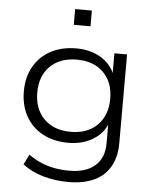

<svg xmlns="http://www.w3.org/2000/svg" viewBox="-59 -746 788 983"><g transform="rotate(5 335.0 -254.5)"><path d="M329 188Q261 188 199.5 170.5Q138 153 93 118L119 66Q151 89 184.5 103Q218 117 254 123.5Q290 130 329 130Q414 130 460.5 89.5Q507 49 507 -25V-135H512Q493 -79 439 -45.5Q385 -12 312 -12Q236 -12 180 -42Q124 -72 93 -127Q62 -182 62 -255Q62 -328 93 -382.5Q124 -437 180 -467Q236 -497 311 -497Q385 -497 439.5 -463.5Q494 -430 513 -372H507V-489H572V-34Q572 37 544 87Q516 137 461.5 162.5Q407 188 329 188ZM319 -69Q405 -69 455.5 -119.5Q506 -170 506 -255Q506 -340 455.5 -390Q405 -440 319 -440Q232 -440 181.5 -390Q131 -340 131 -255Q131 -170 181.5 -119.5Q232 -69 319 -69ZM287 -616V-697H373V-616Z"/></g></svg>

Font: Nunito Sans 10pt SemiExpanded Light
Style: Regular
Weight: 300
Width: 6
Designer: Vernon Adams
Foundry: Vernon Adams
Version: Version 3.101;gftools[0.9.27]